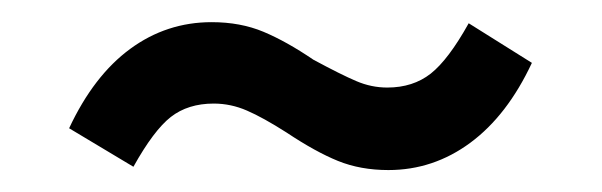

<svg xmlns="http://www.w3.org/2000/svg" viewBox="-20 -362 549 175"><path d="M43 -245.1Q65.4 -293 98.6 -317.4Q131.8 -341.8 172.9 -341.8Q199.2 -341.8 220.2 -333Q241.2 -324.2 265.6 -307.6Q291 -293.9 304.7 -288.1Q318.4 -282.2 333 -282.2Q356.4 -282.2 372.6 -294.9Q388.7 -307.6 407.2 -340.8L464.8 -304.7Q442.4 -256.8 408.7 -231.9Q375 -207 334 -207Q308.6 -207 288.1 -215.3Q267.6 -223.6 241.2 -241.2Q219.7 -254.9 205.1 -261.2Q190.4 -267.6 174.8 -267.6Q151.4 -267.6 135.7 -255.4Q120.1 -243.2 101.6 -210Z"/></svg>

Font: Dinish Expanded
Style: Regular
Weight: 400
Width: 7
Designer: Charles Nix
Foundry: Playbeing
Version: Version 2.005; ttfautohint (v1.8.3)